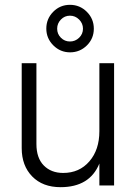

<svg xmlns="http://www.w3.org/2000/svg" viewBox="-20 -769 569 796"><path d="M232.5 -688Q217 -672 217 -650Q217 -628 232.5 -612.5Q248 -597 270 -597Q292 -597 308 -612.5Q324 -628 324 -650Q324 -672 308 -688Q292 -704 270 -704Q248 -704 232.5 -688ZM340 -720Q369 -691 369 -650Q369 -609 340 -580.5Q311 -552 270.5 -552Q230 -552 201 -581Q172 -610 172 -650.5Q172 -691 200.5 -720Q229 -749 270 -749Q311 -749 340 -720ZM453 0H392V-91Q352 7 231 7Q157 7 113.5 -37.5Q70 -82 70 -155V-507H131V-172Q131 -114 161.5 -83Q192 -52 242 -52Q309 -52 350.5 -100Q392 -148 392 -225V-507H453Z"/></svg>

Font: Hind Colombo Light
Style: Regular
Weight: 300
Designer: Jyotish Sonowal, Aditi Pimprikar
Foundry: Indian Type Foundry
Version: Version 1.000;PS 1.0;hotconv 1.0.86;makeotf.lib2.5.63406; tt